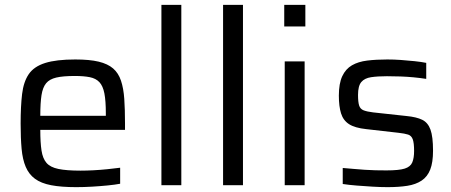

<svg xmlns="http://www.w3.org/2000/svg" viewBox="-20 -763 1860 791"><path d="M294 8Q232 8 190.5 0Q149 -8 124 -26.5Q99 -45 86 -75.5Q73 -106 69 -150Q65 -194 65 -254Q65 -325 71 -375.5Q77 -426 98.5 -457.5Q120 -489 166 -503.5Q212 -518 290 -518Q349 -518 386.5 -509Q424 -500 446 -481Q468 -462 478.5 -430.5Q489 -399 492 -355.5Q495 -312 495 -255V-228H146Q146 -176 151 -143Q156 -110 171.5 -92Q187 -74 220.5 -67Q254 -60 312 -60Q336 -60 365 -61.5Q394 -63 423 -66Q452 -69 475 -72V-6Q454 -2 423.5 1Q393 4 359.5 6Q326 8 294 8ZM416 -269V-296Q416 -348 410 -378.5Q404 -409 389.5 -424.5Q375 -440 350 -445Q325 -450 288 -450Q240 -450 212 -443.5Q184 -437 170 -420Q156 -403 151 -371Q146 -339 146 -286H435Z M645 0V-743H727V0Z M899 0V-743H981V0Z M1151 -654V-743H1238V-654ZM1153 0V-510H1235V0Z M1577 8Q1548 8 1515 6Q1482 4 1450 1.5Q1418 -1 1392 -5V-71Q1416 -69 1438.5 -67Q1461 -65 1483 -63.5Q1505 -62 1527 -61.5Q1549 -61 1572 -61Q1624 -61 1647.5 -68.5Q1671 -76 1678.5 -94Q1686 -112 1686 -141Q1686 -174 1680.5 -189Q1675 -204 1661.5 -208.5Q1648 -213 1621 -216L1489 -231Q1442 -236 1418 -251.5Q1394 -267 1385 -296Q1376 -325 1376 -369Q1376 -419 1390 -449Q1404 -479 1430 -494Q1456 -509 1493 -513.5Q1530 -518 1576 -518Q1602 -518 1631 -516Q1660 -514 1688 -511Q1716 -508 1736 -504V-438Q1710 -442 1683.5 -444.5Q1657 -447 1629.5 -448Q1602 -449 1574 -449Q1536 -449 1509 -445Q1482 -441 1468.5 -425Q1455 -409 1455 -372Q1455 -343 1459.5 -328.5Q1464 -314 1478 -308.5Q1492 -303 1517 -300L1655 -285Q1696 -281 1719.5 -269.5Q1743 -258 1753.5 -229Q1764 -200 1764 -142Q1764 -94 1752.5 -64.5Q1741 -35 1717 -19Q1693 -3 1658 2.5Q1623 8 1577 8Z"/></svg>

Font: Saira Thin
Style: Regular
Weight: 400
Version: Version 1.101